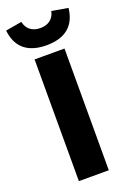

<svg xmlns="http://www.w3.org/2000/svg" viewBox="-172 -908 656 965"><g transform="rotate(-20 156.0 -425.5)"><path d="M74 0V-651H234V0ZM156 -697Q106 -697 70.5 -712.5Q35 -728 14.5 -759Q-6 -790 -11 -836L76 -851Q82 -821 103 -805Q124 -789 156 -789Q188 -789 209 -805Q230 -821 236 -851L323 -836Q318 -790 297.5 -759Q277 -728 241.5 -712.5Q206 -697 156 -697Z"/></g></svg>

Font: Source Sans 3 ExtraBold
Style: Regular
Weight: 800
Designer: Paul D. Hunt
Foundry: Adobe
Version: Version 3.052;hotconv 1.1.0;makeotfexe 2.6.0